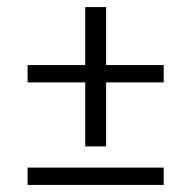

<svg xmlns="http://www.w3.org/2000/svg" viewBox="-20 -524 540 543"><path d="M221 -110V-291H58V-340H221V-504H280V-340H443V-291H280V-110ZM58 -1V-50H443V-1Z"/></svg>

Font: Junicode VF
Style: Italic
Weight: 400
Italic angle: -11°
Designer: Peter S. Baker
Version: Version 2.209